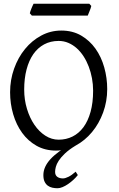

<svg xmlns="http://www.w3.org/2000/svg" viewBox="-20 -794 640 1031"><path d="M480 -307.1Q480 -340.8 473.9 -373.8Q467.8 -406.7 456.5 -436.3Q445.3 -465.8 429 -491.2Q412.6 -516.6 392.1 -534.9Q371.6 -553.2 347.2 -563.7Q322.8 -574.2 294.9 -574.2Q251.5 -574.2 217 -555.7Q182.6 -537.1 158.9 -503.2Q135.3 -469.2 122.6 -420.9Q109.9 -372.6 109.9 -313Q109.9 -258.3 124.8 -209.5Q139.6 -160.6 164.8 -123.8Q189.9 -86.9 223.6 -65.4Q257.3 -43.9 294.9 -43.9Q335.4 -43.9 369.4 -60.8Q403.3 -77.6 428 -110.8Q452.6 -144 466.3 -193.4Q480 -242.7 480 -307.1ZM555.7 -315.9Q555.7 -249.5 533.7 -189.7Q511.7 -129.9 473.9 -84.5Q436 -39.1 386.2 -12.2Q336.4 14.6 280.8 14.6Q222.2 14.6 176.3 -11.2Q130.4 -37.1 98.9 -80.6Q67.4 -124 50.8 -180.7Q34.2 -237.3 34.2 -298.8Q34.2 -365.2 55.7 -425.3Q77.1 -485.4 114.3 -530.8Q151.4 -576.2 201.4 -603Q251.5 -629.9 309.1 -629.9Q369.6 -629.9 415.5 -603.3Q461.4 -576.7 492.7 -532.7Q523.9 -488.8 539.8 -432.1Q555.7 -375.5 555.7 -315.9ZM397.9 146Q387.7 159.2 373.8 171.9Q359.9 184.6 345.2 194.6Q330.6 204.6 315.9 210.7Q301.3 216.8 289.1 216.8Q274.9 216.8 261.2 213.9Q247.6 210.9 236.8 203.1Q226.1 195.3 219.5 181.6Q212.9 168 212.9 146Q212.9 102.1 251.2 60.3Q289.6 18.6 363.3 -21L385.3 -11.7Q350.1 9.8 328.6 30.3Q307.1 50.8 295.4 68.8Q283.7 86.9 279.8 102.1Q275.9 117.2 275.9 128.9Q275.9 147 287.6 155.5Q299.3 164.1 317.9 164.1Q330.1 164.1 347.9 155.3Q365.7 146.5 386.2 127.9L397.9 146ZM470.2 -762.2Q469.2 -756.8 466.8 -749.8Q464.4 -742.7 461.4 -735.6Q458.5 -728.5 455.8 -721.7Q453.1 -714.8 451.2 -710.4H150.9L140.1 -722.7Q141.1 -728 143.6 -734.9Q146 -741.7 148.9 -748.8Q151.9 -755.9 154.8 -762.5Q157.7 -769 160.2 -773.9H459.5L470.2 -762.2Z"/></svg>

Font: Gentium
Style: Regular
Weight: 400
Designer: J. Victor Gaultney
Version: Version 1.03; 2011; OFL 1.1 release